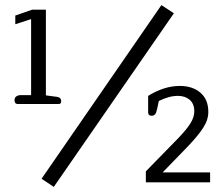

<svg xmlns="http://www.w3.org/2000/svg" viewBox="-20 -715 876 753"><path d="M143 -14 613 -695 662 -663 191 18ZM37 -322Q37 -332 44 -337Q51 -342 62 -342H102V-640L40 -620V-654L106 -677H160V-341L197 -336Q210 -335 215 -330.5Q220 -326 220 -318Q220 -307 210 -307H50Q37 -307 37 -322ZM552 -43 679 -173Q710 -205 726 -230Q742 -255 742 -278Q742 -308 724 -323.5Q706 -339 678 -339Q643 -339 603 -319L596 -287Q593 -272 588 -266.5Q583 -261 575 -261Q561 -261 561 -274V-339Q624 -378 685 -378Q735 -378 766 -351.5Q797 -325 797 -276Q797 -245 777 -214Q757 -183 717 -141L618 -39H804V0H552Z"/></svg>

Font: Maitree
Style: Regular
Weight: 400
Designer: CadsonDemak Team
Foundry: CadsonDemak
Version: Version 1.000